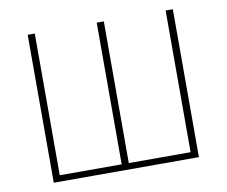

<svg xmlns="http://www.w3.org/2000/svg" viewBox="-74 -752 996 844"><g transform="rotate(-10 424.0 -330.0)"><path d="M100.1 0V-660.2H131.8V-27.8H408.2V-660.2H439.9V-27.8H715.8V-660.2H748V0Z"/></g></svg>

Font: Source Sans 3 ExtraLight
Style: Regular
Weight: 200
Designer: Paul D. Hunt
Foundry: Adobe
Version: Version 3.052;hotconv 1.1.0;makeotfexe 2.6.0